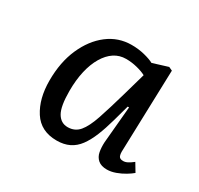

<svg xmlns="http://www.w3.org/2000/svg" viewBox="-93 -855 629 606"><g transform="rotate(30 222.0 -552.0)"><path d="M370 -442Q369 -426 372.5 -418.5Q376 -411 388 -411Q396 -411 404.5 -415.5Q413 -420 423 -428L441 -398Q433 -391 419 -382.5Q405 -374 388.5 -368Q372 -362 357 -362Q336 -362 324.5 -372Q313 -382 310 -398Q307 -414 308 -433L320 -567H315L299 -509Q289 -473 278 -446Q267 -419 253 -400Q239 -381 219.5 -371.5Q200 -362 174 -362Q116 -362 88 -405.5Q60 -449 60 -515Q60 -582 82.5 -633Q105 -684 143 -713Q181 -742 229 -742Q254 -742 276 -736.5Q298 -731 311 -724L366 -741L379 -735ZM183 -416Q209 -416 225 -435Q241 -454 254.5 -494Q268 -534 286 -597L309 -678Q296 -685 276 -690Q256 -695 236 -695Q212 -695 193 -682.5Q174 -670 160 -646.5Q146 -623 138.5 -590.5Q131 -558 131 -518Q131 -462 144.5 -439Q158 -416 183 -416Z"/></g></svg>

Font: Literata
Style: Italic
Weight: 400
Italic angle: -2°
Designer: Latin by Veronika Burian and Jose Scaglione. Greek by Irene Vlachou. Cyrillic by Vera Evstafieva
Foundry: TypeTogether
Version: Version 3.103;gftools[0.9.29]